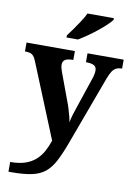

<svg xmlns="http://www.w3.org/2000/svg" viewBox="-105 -832 789 1127"><g transform="rotate(10 289.5 -268.5)"><path d="M27 171Q79.1 171 115.8 158.6Q152.6 146.2 177.7 123.7Q202.8 101.3 219.4 71.1Q235.9 40.9 247.9 5.3L68.1 -435.2Q60.3 -455.6 51.9 -465.7Q43.5 -475.7 32.3 -479.3Q21.2 -483 4.1 -483H-0.1V-536H288.1V-483H283.9Q252.8 -483 238.9 -473.5Q225.1 -464 225.1 -443.7Q225.1 -434.5 227.7 -424.4Q230.2 -414.2 234.2 -403.2L295.6 -237.4Q303.9 -216.7 310.5 -194.4Q317.1 -172.1 322.2 -152.4Q327.3 -132.6 329.1 -118.5Q333.8 -143.4 340.7 -165.7Q347.5 -188 354.1 -207L417 -393.9Q420.8 -403.6 424 -418.8Q427.2 -434.1 427.2 -443.3Q427.2 -465.2 412.7 -473.8Q398.2 -482.4 367.5 -483H363.4V-536H578.9V-483H575.3Q556.9 -482.4 543.3 -475.5Q529.8 -468.7 519.7 -452.8Q509.6 -437 499.3 -410.2L347.9 -0.1Q322.5 68.9 299.1 113.4Q275.7 158 244.7 183.2Q213.8 208.4 166 218.7Q118.2 229 44.1 229H27ZM225.7 -619Q240.7 -638 259 -664Q277.3 -690 294.9 -717Q312.6 -744 322.6 -766H480V-756Q471 -743 449.8 -723Q428.6 -703 401.2 -681Q373.8 -659 345.6 -639.5Q317.3 -620 293.9 -606H225.7Z"/></g></svg>

Font: Noto Serif Lao
Style: Regular
Weight: 400
Designer: Monotype Design Team
Foundry: Monotype Imaging Inc.
Version: Version 2.003